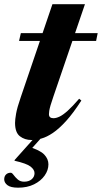

<svg xmlns="http://www.w3.org/2000/svg" viewBox="-29 -652 484 912"><path d="M61.5 -457.5 70 -494.5H435L427.5 -457.5ZM224.5 -193Q215.5 -167.5 211 -151.5Q206.5 -135.5 205 -126Q203.5 -116.5 203.5 -110Q203.5 -99.5 209.2 -95Q215 -90.5 225 -90.5Q237.5 -90.5 253.2 -97.8Q269 -105 291.8 -125.2Q314.5 -145.5 347 -183L357.5 -174.5Q318.5 -114 284.8 -77Q251 -40 222 -20.5Q193 -1 167.8 6Q142.5 13 120.5 13Q88.5 13 65.5 -4.8Q42.5 -22.5 42.5 -68.5Q42.5 -84 47.5 -112.5Q52.5 -141 69.5 -190L220 -632H374.5ZM57.5 239.5Q21.5 239.5 6.2 227.5Q-9 215.5 -9 200Q-9 185.5 -0.5 177Q8 168.5 22 168.5Q28 168.5 35.5 179Q43 189.5 55 200.2Q67 211 85.5 211Q108 211 121.5 199.5Q135 188 135 170.5Q135 154 116.2 139.2Q97.5 124.5 40 111.5L40.5 108L155 -20H187.5L84.5 95L104.5 44Q161 61 181 82Q201 103 201 128.5Q201 156.5 183 182Q165 207.5 132.8 223.5Q100.5 239.5 57.5 239.5Z"/></svg>

Font: Newsreader 60pt
Style: Bold Italic
Weight: 700
Italic angle: -17°
Designer: Hugues Gentile
Foundry: Production Type
Version: Version 1.003